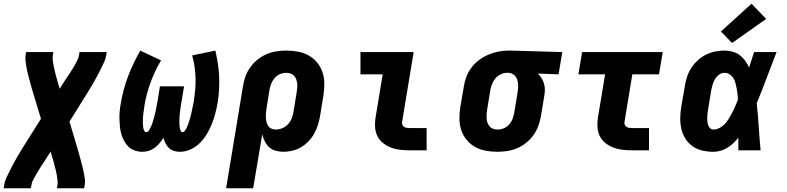

<svg xmlns="http://www.w3.org/2000/svg" viewBox="-27 -811 4247 1036"><path d="M-7 205 -4 187Q-2 169 5.5 152.5Q13 136 21 120Q29 104 37.5 87.5Q46 71 55 55Q64 39 73 23.5Q82 8 92 -8L194 -170L145 -332Q141 -346 137 -361Q133 -376 129 -390.5Q125 -405 121.5 -420Q118 -435 115.5 -450Q113 -465 111 -480.5Q109 -496 111 -512L114 -530H261L258 -512Q256 -499 257.5 -486.5Q259 -474 261.5 -461.5Q264 -449 266.5 -437Q269 -425 272 -413Q275 -401 278.5 -389.5Q282 -378 285 -366L295 -332L326 -381Q333 -391 340 -401.5Q347 -412 354 -423Q361 -434 367.5 -444.5Q374 -455 380 -466Q386 -477 391.5 -488.5Q397 -500 399 -512L402 -530H549L546 -512Q543 -494 535.5 -477.5Q528 -461 520 -445Q512 -429 503.5 -412.5Q495 -396 486 -380Q477 -364 468 -348.5Q459 -333 449 -317L348 -155L396 7Q400 21 404 36Q408 51 412 65.5Q416 80 419.5 95Q423 110 426 125Q429 140 431 155.5Q433 171 430 187L427 205H280L283 187Q285 174 283.5 161.5Q282 149 280 136.5Q278 124 275 112Q272 100 269 88Q266 76 263 64.5Q260 53 256 41L246 7L215 56Q208 66 201 76.5Q194 87 187.5 98Q181 109 174.5 119.5Q168 130 162 141Q156 152 150 163.5Q144 175 143 187L139 205Z M741 8Q720 8 700 1Q680 -6 666 -19.5Q652 -33 642.5 -51Q633 -69 627.5 -88Q622 -107 620 -127.5Q618 -148 617.5 -169.5Q617 -191 619 -212.5Q621 -234 625 -255Q631 -291 641 -328Q651 -365 664.5 -400.5Q678 -436 694.5 -470.5Q711 -505 730 -538L842 -485Q825 -457 811 -427Q797 -397 785.5 -366Q774 -335 765.5 -302.5Q757 -270 752 -239Q751 -231 750 -223.5Q749 -216 748 -208.5Q747 -201 746 -193.5Q745 -186 744.5 -178.5Q744 -171 744 -163.5Q744 -156 744 -148.5Q744 -141 744.5 -133.5Q745 -126 746.5 -119Q748 -112 751.5 -105Q755 -98 762 -98Q770 -98 775 -105Q780 -112 783.5 -119Q787 -126 790 -133Q793 -140 795.5 -147.5Q798 -155 800 -162Q802 -169 804 -176.5Q806 -184 808 -191.5Q810 -199 811.5 -206Q813 -213 814.5 -220.5Q816 -228 817.5 -235.5Q819 -243 820 -250.5Q821 -258 823 -265L836 -345H966L953 -265Q951 -258 950 -250.5Q949 -243 948 -235.5Q947 -228 946 -220.5Q945 -213 944 -206Q943 -199 942.5 -191.5Q942 -184 941.5 -176.5Q941 -169 941 -161.5Q941 -154 941 -147Q941 -140 941.5 -133Q942 -126 943.5 -119Q945 -112 948 -105Q951 -98 958 -98Q965 -98 969.5 -104Q974 -110 977.5 -116Q981 -122 983.5 -128Q986 -134 988 -140.5Q990 -147 992.5 -153.5Q995 -160 996.5 -166Q998 -172 1000 -178.5Q1002 -185 1003.5 -191.5Q1005 -198 1006.5 -204.5Q1008 -211 1009 -217Q1010 -223 1011.5 -229.5Q1013 -236 1014.5 -242.5Q1016 -249 1017 -255.5Q1018 -262 1019 -268Q1024 -299 1026.5 -330.5Q1029 -362 1028 -393Q1027 -424 1022.5 -453.5Q1018 -483 1010 -512L1135 -538Q1143 -503 1148.5 -468Q1154 -433 1155.5 -397.5Q1157 -362 1155 -327Q1153 -292 1147 -255Q1142 -226 1134.5 -198Q1127 -170 1116 -142Q1105 -114 1089 -87.5Q1073 -61 1051 -39Q1029 -17 1000.5 -4.5Q972 8 943 8Q926 8 910.5 3Q895 -2 884 -13Q873 -24 866 -38Q859 -52 855 -67Q845 -52 833.5 -38Q822 -24 807 -13Q792 -2 775 3Q758 8 741 8Z M1193 205 1284 -345Q1288 -372 1297.5 -398.5Q1307 -425 1323.5 -448Q1340 -471 1363 -489.5Q1386 -508 1412 -519Q1438 -530 1465.5 -534Q1493 -538 1520 -538Q1552 -538 1583 -532Q1614 -526 1640 -511Q1666 -496 1685 -472.5Q1704 -449 1713.5 -420Q1723 -391 1723 -359Q1723 -327 1718 -295L1700 -185Q1696 -161 1688.5 -137Q1681 -113 1668.5 -90.5Q1656 -68 1638 -49Q1620 -30 1598 -17Q1576 -4 1551.5 2Q1527 8 1503 8Q1481 8 1461 2.5Q1441 -3 1426 -16.5Q1411 -30 1402 -48Q1393 -66 1388 -86L1339 205ZM1461 -112Q1478 -112 1495.5 -119Q1513 -126 1526 -139.5Q1539 -153 1546 -170Q1553 -187 1556 -204L1574 -314Q1576 -326 1577 -338Q1578 -350 1576.5 -361.5Q1575 -373 1571 -384Q1567 -395 1559 -403Q1551 -411 1540 -414.5Q1529 -418 1517 -418Q1500 -418 1483.5 -411Q1467 -404 1455 -390Q1443 -376 1436.5 -359.5Q1430 -343 1427 -326L1412 -232Q1410 -219 1408.5 -206Q1407 -193 1407.5 -180.5Q1408 -168 1410.5 -155.5Q1413 -143 1419 -133Q1425 -123 1436.5 -117.5Q1448 -112 1461 -112Z M2182 0Q2156 0 2130.5 -3Q2105 -6 2082 -15Q2059 -24 2040 -39Q2021 -54 2010 -75.5Q1999 -97 1997 -123Q1995 -149 1999 -174L2038 -410H1918V-530H2205L2143 -155Q2141 -147 2143.5 -139.5Q2146 -132 2152 -127.5Q2158 -123 2166 -121.5Q2174 -120 2182 -120H2275V0Z M2656 8Q2624 8 2592.5 2Q2561 -4 2535 -19Q2509 -34 2490 -57.5Q2471 -81 2461.5 -110Q2452 -139 2452 -171Q2452 -203 2457 -235L2476 -345Q2480 -372 2490 -398Q2500 -424 2517.5 -447Q2535 -470 2558.5 -487.5Q2582 -505 2608 -516Q2634 -527 2661 -532.5Q2688 -538 2715 -538Q2720 -538 2724 -538Q2728 -538 2733 -538L3007 -530L2987 -410L2875 -414Q2886 -403 2894.5 -390Q2903 -377 2908 -361Q2913 -345 2913 -328.5Q2913 -312 2910 -295L2892 -185Q2887 -158 2877.5 -131.5Q2868 -105 2851.5 -82Q2835 -59 2812 -40.5Q2789 -22 2763 -11Q2737 0 2709.5 4Q2682 8 2656 8ZM2658 -112Q2658 -112 2658 -112Q2658 -112 2658 -112Q2675 -112 2692 -119Q2709 -126 2721 -140Q2733 -154 2739 -170.5Q2745 -187 2748 -204L2766 -314Q2769 -331 2769 -348.5Q2769 -366 2764 -381Q2759 -396 2746.5 -406.5Q2734 -417 2717 -418H2713Q2712 -418 2710.5 -418Q2709 -418 2708 -418Q2691 -418 2674.5 -410Q2658 -402 2646.5 -388.5Q2635 -375 2628.5 -358.5Q2622 -342 2619 -326L2601 -216Q2599 -204 2598.5 -192Q2598 -180 2599 -168.5Q2600 -157 2604.5 -146Q2609 -135 2616.5 -127Q2624 -119 2635 -115.5Q2646 -112 2658 -112Z M3382 0Q3356 0 3330.5 -3Q3305 -6 3282 -15Q3259 -24 3240 -39Q3221 -54 3210 -75.5Q3199 -97 3197 -123Q3195 -149 3199 -174L3238 -410H3094L3114 -530H3549L3529 -410H3385L3343 -155Q3341 -147 3343.5 -139.5Q3346 -132 3352 -127.5Q3358 -123 3366 -121.5Q3374 -120 3382 -120H3475V0Z M3823 8Q3793 8 3763.5 1.5Q3734 -5 3710.5 -21.5Q3687 -38 3671.5 -62.5Q3656 -87 3649.5 -115.5Q3643 -144 3643.5 -174.5Q3644 -205 3649 -235L3668 -345Q3672 -371 3680 -396Q3688 -421 3702.5 -443.5Q3717 -466 3737.5 -485Q3758 -504 3782 -516Q3806 -528 3831.5 -533Q3857 -538 3883 -538Q3905 -538 3926.5 -532Q3948 -526 3964.5 -513.5Q3981 -501 3993.5 -483.5Q4006 -466 4015 -447Q4022 -468 4028.5 -488.5Q4035 -509 4042 -530H4163Q4136 -461 4110.5 -392Q4085 -323 4056 -254Q4063 -191 4067 -127.5Q4071 -64 4077 0H3957Q3957 -17 3957 -34Q3957 -51 3957 -68Q3944 -52 3929.5 -38Q3915 -24 3897.5 -13.5Q3880 -3 3861 2.5Q3842 8 3823 8ZM3823 -112Q3836 -112 3849 -117.5Q3862 -123 3873 -132Q3884 -141 3892.5 -152Q3901 -163 3908 -175Q3915 -187 3921.5 -199Q3928 -211 3934 -223.5Q3940 -236 3945 -249Q3950 -262 3955 -274Q3954 -289 3952.5 -304Q3951 -319 3948 -333.5Q3945 -348 3941.5 -362.5Q3938 -377 3930.5 -389Q3923 -401 3910.5 -409.5Q3898 -418 3883 -418Q3867 -418 3853.5 -408.5Q3840 -399 3831.5 -385Q3823 -371 3818.5 -356Q3814 -341 3811 -326L3793 -216Q3791 -205 3790 -195Q3789 -185 3789 -174.5Q3789 -164 3790 -154Q3791 -144 3794.5 -134.5Q3798 -125 3805.5 -118.5Q3813 -112 3823 -112ZM3923 -579 3863 -641 4028 -791 4107 -709Z"/></svg>

Font: Iosevka Slab Heavy Extended
Style: Italic
Weight: 900
Width: 7
Italic angle: -9°
Monospace: yes
Designer: Belleve Invis
Foundry: Belleve Invis
Version: Version 11.1.0; ttfautohint (v1.8.3)